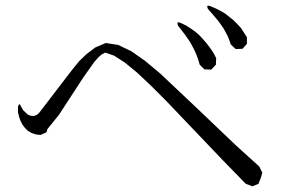

<svg xmlns="http://www.w3.org/2000/svg" viewBox="-20 -777 1040 683"><path d="M775.4 -204.1 573.2 -416 517.6 -471.7 467.8 -518.6 423.8 -554.7 385.7 -579.1 354.5 -589.8 342.8 -584 331.1 -574.2 315.4 -556.6 275.4 -500 189.5 -368.2 148.4 -317.4 145.5 -306.6 124 -296.9 107.4 -298.8 92.8 -303.7 79.1 -311.5 68.4 -322.3 59.6 -334 52.7 -347.7 47.9 -361.3 43.9 -377.9V-397.5Q48.8 -414.1 54.7 -398.4L62.5 -384.8L78.1 -370.1Q103.5 -355.5 121.1 -377.9L236.3 -528.3L261.7 -559.6L287.1 -584L319.3 -608.4L356.4 -624L400.4 -617.2L447.3 -594.7L496.1 -560.5L549.8 -515.6L671.9 -400.4L818.4 -260.7L902.3 -184.6L913.1 -163.1L908.2 -145.5L899.4 -123L877.9 -114.3L854.5 -123ZM679.7 -580.1 672.9 -595.7 665 -611.3 657.2 -626 637.7 -654.3 613.3 -685.5Q606.4 -703.1 623 -695.3L641.6 -686.5L658.2 -675.8L673.8 -665L688.5 -652.3L702.1 -637.7L714.8 -623L727.5 -606.4L739.3 -588.9L749 -570.3L748 -546.9L731.4 -529.3L707 -530.3L690.4 -546.9L685.5 -563.5ZM790 -648.4 775.4 -675.8 756.8 -702.1 734.4 -728.5 719.7 -745.1Q711.9 -761.7 728.5 -754.9L747.1 -747.1L764.6 -738.3L781.2 -728.5L795.9 -716.8L810.5 -705.1L824.2 -691.4L836.9 -677.7L847.7 -661.1L858.4 -644.5V-621.1L842.8 -603.5L818.4 -602.5L800.8 -619.1L795.9 -633.8Z"/></svg>

Font: B2 Hana
Style: Regular
Weight: 500
Version: 2020-08-05; (max)